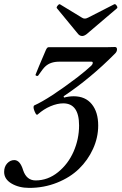

<svg xmlns="http://www.w3.org/2000/svg" viewBox="-42 -894 587 927"><path d="M355 -720.2Q343.3 -720.2 335 -730L232.9 -854Q229 -857.9 236.3 -866.9Q243.7 -876 248 -873L353 -809.1Q359.4 -804.2 368.2 -804.2Q374 -804.2 383.8 -809.1L508.8 -873Q514.6 -876.5 521 -867.2Q527.3 -857.9 522.9 -854L376 -729Q364.3 -720.2 355 -720.2ZM99.1 13.2Q49.8 13.2 13.9 -7.8Q-22 -28.8 -22 -64Q-22 -89.4 -7.3 -105.2Q7.3 -121.1 26.9 -121.1Q55.2 -121.1 69.8 -71.8Q86.4 -22.9 129.9 -22.9Q189 -22.9 238 -62.5Q287.1 -102.1 313.5 -162.6Q339.8 -223.1 339.8 -288.1Q339.8 -395 263.2 -395Q234.9 -395 201.9 -381.1Q168.9 -367.2 139.2 -340.8Q133.8 -335.9 126 -354Q116.7 -375.5 121.6 -383.3Q122.1 -384.3 123 -384.8Q195.8 -417.5 332 -521Q373.5 -553.2 398.9 -577.1Q405.8 -584 405.8 -590.8Q405.8 -596.2 399.9 -596.2H244.1Q201.2 -596.2 176.8 -573.2Q167 -564.9 142.1 -528.8Q140.6 -527.3 137.5 -527.3Q134.3 -527.3 131.3 -529.3Q128.4 -531.2 129.9 -534.2Q137.7 -555.2 179.2 -651.9Q185.5 -666 191.9 -666H423.8Q492.7 -666 509.8 -667Q522.9 -668.5 522.9 -655.8Q522.9 -645 514.2 -636.2Q395 -515.6 265.1 -429.2L267.1 -422.9Q291.5 -429.2 314 -429.2Q370.1 -429.2 401.1 -391.1Q432.1 -353 432.1 -288.1Q432.1 -230 407.2 -175.3Q382.3 -120.6 339.4 -78.9Q296.4 -37.1 233.4 -12Q170.4 13.2 99.1 13.2Z"/></svg>

Font: Junicode SmCond Medium
Style: Italic
Weight: 500
Width: 4
Italic angle: -11°
Designer: Peter S. Baker
Version: Version 2.206